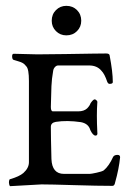

<svg xmlns="http://www.w3.org/2000/svg" viewBox="-20 -634 461 657"><path d="M157 -563Q157 -585 171.5 -599.5Q186 -614 207 -614Q229 -614 243.5 -599.5Q258 -585 258 -563Q258 -542 243.5 -527.5Q229 -513 207 -513Q186 -513 171.5 -527.5Q157 -542 157 -563ZM257 -216Q209 -223 171 -217Q154 -214 154 -200Q154 -168 156 -90Q158 -39 199 -39H287Q292 -39 310.5 -43Q329 -47 335 -51Q353 -66 367 -97Q371 -104 382 -104Q391 -104 391 -96Q387 -56 374 -10Q372 2 365 2Q314 2 233.5 -0.5Q153 -3 122 -3L15 3Q13 3 11.5 -3Q10 -9 11 -15Q12 -21 15 -21Q46 -30 60 -42Q79 -59 79 -79V-357Q79 -398 70 -407Q67 -410 65 -412.5Q63 -415 60.5 -416.5Q58 -418 56.5 -419Q55 -420 51 -421.5Q47 -423 45 -423.5Q43 -424 37 -426Q31 -428 27 -429Q22 -430 21.5 -440Q21 -450 27 -450Q41 -450 66.5 -449Q92 -448 108 -448Q146 -448 202.5 -449Q259 -450 297 -450.5Q335 -451 343 -451Q354 -451 355 -445Q366 -388 366 -353Q366 -347 355 -347Q350 -347 347 -354Q338 -381 327 -392Q312 -410 285 -410H179Q173 -410 168 -404.5Q163 -399 162 -392Q157 -364 156 -339Q154 -273 154 -268Q154 -253 161 -253H248Q267 -253 278 -263Q287 -272 290 -281Q299 -294 304 -294Q307 -294 310.5 -290.5Q314 -287 313 -283Q310 -243 313 -182Q315 -170 307 -170Q298 -170 289 -189Q283 -211 257 -216Z"/></svg>

Font: EB Garamond
Style: SC
Weight: 400
Version: Version 000.010